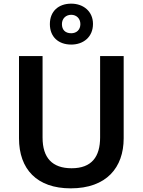

<svg xmlns="http://www.w3.org/2000/svg" viewBox="-20 -1021 781 1051"><path d="M370 -777C437 -777 489 -819 489 -890C489 -959 436 -1001 370 -1001C300 -1001 253 -959 253 -889C253 -819 300 -777 370 -777ZM370 -839C337 -839 319 -858 319 -889C319 -920 341 -940 370 -940C398 -940 420 -920 420 -889C420 -858 399 -839 370 -839ZM657 -264V-714H528V-269C528 -163 482 -100 372 -100C266 -100 213 -157 213 -268V-714H84V-264C84 -95 182 10 367 10C563 10 657 -104 657 -264Z"/></svg>

Font: Noto Sans Lao SemiBold
Style: Regular
Weight: 600
Designer: Monotype Design Team
Foundry: Monotype Imaging Inc.
Version: Version 2.003